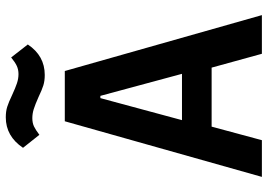

<svg xmlns="http://www.w3.org/2000/svg" viewBox="-154 -794 947 680"><g transform="rotate(-90 320.0 -453.5)"><path d="M470 0 421 -178H212L164 0H34L231 -698H409L607 0ZM399 -283 321 -572H313L235 -283ZM317 -791Q290 -803 274 -808Q258 -813 242 -813Q225 -813 212.5 -807Q200 -801 183 -788L137 -846Q178 -907 245 -907Q266 -907 282 -902Q298 -897 323 -885Q349 -873 365.5 -867.5Q382 -862 398 -862Q414 -862 427 -868Q440 -874 457 -888L503 -829Q463 -769 395 -769Q374 -769 358 -774Q342 -779 317 -791Z"/></g></svg>

Font: Writer SemiBold
Style: Regular
Weight: 600
Monospace: yes
Designer: Mike Abbink, Paul van der Laan, Pieter van Rosmalen
Foundry: Bold Monday
Version: Version 2.001 2020